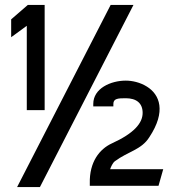

<svg xmlns="http://www.w3.org/2000/svg" viewBox="-20 -744 703 774"><path d="M25 -594 88 -640V-300H160V-724H92L25 -666ZM49 10H141L518 -724H426ZM342 5H619L638 -62H424C427 -71 434 -87 443 -94C497 -134 550 -140 582 -191C651 -295 624 -363 572 -395C545 -412 513 -419 487 -419C427 -419 356 -388 356 -325V-315H437V-325C437 -347 456 -348 487 -348C530 -348 555 -328 555 -289C555 -248 521 -207 431 -166C381 -143 340 -91 342 -5Z"/></svg>

Font: Charger Sport
Style: SeBd
Weight: 600
Designer: Jasper
Foundry: Cannot Into Space Fonts
Version: Version 1.1